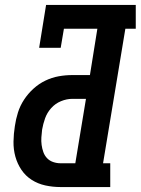

<svg xmlns="http://www.w3.org/2000/svg" viewBox="-20 -755 568 775"><path d="M224 0Q193 0 163 -6.5Q133 -13 108 -29Q83 -45 66.5 -69.5Q50 -94 42 -123Q34 -152 34.5 -183.5Q35 -215 40 -246Q44 -274 52.5 -301Q61 -328 77 -352.5Q93 -377 115 -397Q137 -417 163 -429.5Q189 -442 216.5 -447Q244 -452 272 -452H343L373 -639H238L225 -562H138L166 -735H528V-639H486L396 -96H425V0ZM224 -96H284L327 -356H272Q249 -356 226 -346.5Q203 -337 186.5 -318.5Q170 -300 162 -277.5Q154 -255 150 -232Q148 -216 147 -200.5Q146 -185 148 -170Q150 -155 155 -141Q160 -127 170 -116.5Q180 -106 194.5 -101Q209 -96 224 -96Z"/></svg>

Font: Iosevka Slab
Style: Bold Italic
Weight: 700
Italic angle: -9°
Monospace: yes
Designer: Belleve Invis
Foundry: Belleve Invis
Version: Version 11.1.0; ttfautohint (v1.8.3)